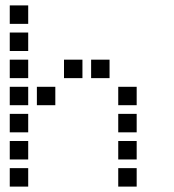

<svg xmlns="http://www.w3.org/2000/svg" viewBox="-20 -704 640 708"><path d="M17 -684Q16 -684 16 -684Q16 -684 16 -683V-617Q16 -616 16 -616Q16 -616 17 -616H83Q84 -616 84 -616Q84 -616 84 -617V-683Q84 -684 84 -684Q84 -684 83 -684ZM17 -584Q16 -584 16 -584Q16 -584 16 -583V-517Q16 -516 16 -516Q16 -516 17 -516H83Q84 -516 84 -516Q84 -516 84 -517V-583Q84 -584 84 -584Q84 -584 83 -584ZM17 -484Q16 -484 16 -484Q16 -484 16 -483V-417Q16 -416 16 -416Q16 -416 17 -416H83Q84 -416 84 -416Q84 -416 84 -417V-483Q84 -484 84 -484Q84 -484 83 -484ZM217 -484Q216 -484 216 -484Q216 -484 216 -483V-417Q216 -416 216 -416Q216 -416 217 -416H283Q284 -416 284 -416Q284 -416 284 -417V-483Q284 -484 284 -484Q284 -484 283 -484ZM317 -484Q316 -484 316 -484Q316 -484 316 -483V-417Q316 -416 316 -416Q316 -416 317 -416H383Q384 -416 384 -416Q384 -416 384 -417V-483Q384 -484 384 -484Q384 -484 383 -484ZM17 -384Q16 -384 16 -384Q16 -384 16 -383V-317Q16 -316 16 -316Q16 -316 17 -316H83Q84 -316 84 -316Q84 -316 84 -317V-383Q84 -384 84 -384Q84 -384 83 -384ZM117 -384Q116 -384 116 -384Q116 -384 116 -383V-317Q116 -316 116 -316Q116 -316 117 -316H183Q184 -316 184 -316Q184 -316 184 -317V-383Q184 -384 184 -384Q184 -384 183 -384ZM417 -384Q416 -384 416 -384Q416 -384 416 -383V-317Q416 -316 416 -316Q416 -316 417 -316H483Q484 -316 484 -316Q484 -316 484 -317V-383Q484 -384 484 -384Q484 -384 483 -384ZM17 -284Q16 -284 16 -284Q16 -284 16 -283V-217Q16 -216 16 -216Q16 -216 17 -216H83Q84 -216 84 -216Q84 -216 84 -217V-283Q84 -284 84 -284Q84 -284 83 -284ZM417 -284Q416 -284 416 -284Q416 -284 416 -283V-217Q416 -216 416 -216Q416 -216 417 -216H483Q484 -216 484 -216Q484 -216 484 -217V-283Q484 -284 484 -284Q484 -284 483 -284ZM17 -184Q16 -184 16 -184Q16 -184 16 -183V-117Q16 -116 16 -116Q16 -116 17 -116H83Q84 -116 84 -116Q84 -116 84 -117V-183Q84 -184 84 -184Q84 -184 83 -184ZM417 -184Q416 -184 416 -184Q416 -184 416 -183V-117Q416 -116 416 -116Q416 -116 417 -116H483Q484 -116 484 -116Q484 -116 484 -117V-183Q484 -184 484 -184Q484 -184 483 -184ZM17 -84Q16 -84 16 -84Q16 -84 16 -83V-17Q16 -16 16 -16Q16 -16 17 -16H83Q84 -16 84 -16Q84 -16 84 -17V-83Q84 -84 84 -84Q84 -84 83 -84ZM417 -84Q416 -84 416 -84Q416 -84 416 -83V-17Q416 -16 416 -16Q416 -16 417 -16H483Q484 -16 484 -16Q484 -16 484 -17V-83Q484 -84 484 -84Q484 -84 483 -84Z"/></svg>

Font: Doto Black SemiBold
Style: Regular
Weight: 600
Monospace: yes
Version: Version 1.000